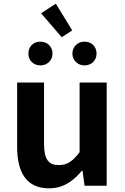

<svg xmlns="http://www.w3.org/2000/svg" viewBox="-20 -1008 677 1042"><path d="M246 14C323 14 376 -24 424 -81H428L439 0H559V-560H412V-182C374 -132 344 -112 299 -112C244 -112 219 -142 219 -229V-560H73V-211C73 -70 125 14 246 14ZM199 -653C237 -653 265 -681 265 -717C265 -755 237 -782 199 -782C161 -782 134 -755 134 -717C134 -681 161 -653 199 -653ZM315 -806 372 -843 283 -988 203 -936ZM439 -653C477 -653 504 -681 504 -717C504 -755 477 -782 439 -782C401 -782 373 -755 373 -717C373 -681 401 -653 439 -653Z"/></svg>

Font: Noto Sans TC
Style: Bold
Weight: 700
Designer: Ryoko NISHIZUKA 西塚涼子 (kana, bopomofo & ideographs); Paul D. Hunt (Latin, Greek & Cyrillic); Sandoll Communications 산돌커뮤니
Foundry: Adobe
Version: Version 2.004;hotconv 1.0.118;makeotfexe 2.5.65603